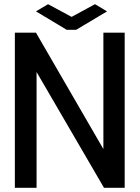

<svg xmlns="http://www.w3.org/2000/svg" viewBox="-20 -895 665 915"><path d="M574.2 -739.3V0H475.6L154.3 -551.8V0H50.8V-739.3H151.4L472.7 -184.6V-739.3ZM151.4 -840.8 297.9 -752.9H342.8L490.2 -840.8L432.6 -875L321.3 -814.5L209 -875Z"/></svg>

Font: RobotoJAA
Style: Medium
Weight: 500
Version: Version 2.05; 2016-11-05